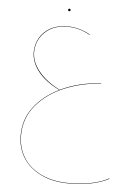

<svg xmlns="http://www.w3.org/2000/svg" viewBox="-58 -558 649 934"><g transform="rotate(5 267.0 -91.5)"><path d="M509 292Q475 311 425 321.5Q375 332 315 332Q236 332 178.5 304.5Q121 277 90.5 229Q60 181 60 119Q60 40 105.5 -19.5Q151 -79 228 -117Q157 -152 122.5 -197Q88 -242 88 -290Q88 -327 106 -359Q124 -391 158.5 -410Q193 -429 239 -429Q298 -429 352 -399L351 -397Q299 -427 239 -427Q193 -427 159.5 -408Q126 -389 108 -358Q90 -327 90 -290Q90 -243 125.5 -198Q161 -153 230 -118Q320 -161 428 -167V-165Q336 -160 252 -125.5Q168 -91 115 -28.5Q62 34 62 119Q62 180 92 228Q122 276 179.5 303Q237 330 315 330Q375 330 425 319.5Q475 309 508 290ZM237 -509Q237 -515 243 -515Q249 -515 249 -509Q249 -503 243 -503Q237 -503 237 -509Z"/></g></svg>

Font: FiraGO Two
Style: Regular
Weight: 100
Designer: bBox Type
Foundry: bBox Type GmbH
Version: Version 1.001